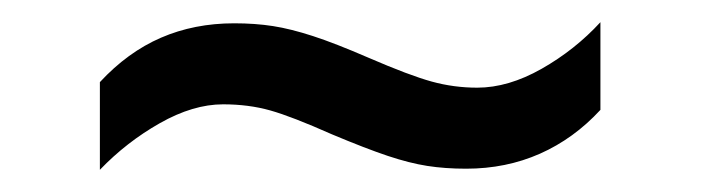

<svg xmlns="http://www.w3.org/2000/svg" viewBox="-20 -409 632 173"><path d="M70 -335Q95 -362 125 -375Q155 -388 191 -388Q210 -388 226 -385.5Q242 -383 262 -376.5Q282 -370 312 -357Q349 -341 369 -335.5Q389 -330 410 -330Q438 -330 468 -347Q498 -364 521 -389V-310Q497 -284 466.5 -270.5Q436 -257 400 -257Q381 -257 365 -259.5Q349 -262 329.5 -268.5Q310 -275 279 -288Q243 -304 223.5 -309.5Q204 -315 181 -315Q154 -315 124 -298Q94 -281 70 -256Z"/></svg>

Font: hexltelugu05
Style: Book
Weight: 400
Designer: Jelle Bosma - Monotype Design Team
Foundry: Monotype Imaging Inc.
Version: Version 2.003